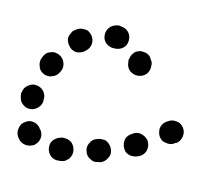

<svg xmlns="http://www.w3.org/2000/svg" viewBox="-54 -333 452 412"><g transform="rotate(10 172.0 -127.0)"><path d="M111 25Q115 22 119 19Q122 15 124 10Q125 6 125 1Q124 -10 117 -17Q109 -23 99 -23H96Q91 -22 86 -20Q82 -18 78 -14Q75 -11 73 -6Q72 -1 72 4Q73 14 80 21Q88 28 99 27H101Q106 27 111 25ZM201 3Q207 -5 204 -15Q203 -20 200 -24Q197 -28 193 -31Q189 -34 184 -34Q179 -35 174 -34L171 -33Q161 -31 156 -22Q150 -13 153 -3Q154 2 157 6Q160 10 164 12Q168 15 173 16Q178 16 183 15H186Q196 12 201 3ZM12 2Q16 5 21 6Q26 7 31 6Q36 5 40 3Q44 0 47 -4Q50 -8 51 -13Q52 -18 51 -23Q50 -28 47 -32Q47 -33 46 -33Q41 -42 31 -45Q21 -48 12 -42Q3 -37 1 -27Q-2 -17 3 -8Q4 -6 5 -5Q8 0 12 2ZM280 -27Q283 -37 279 -46Q277 -51 273 -54Q270 -57 265 -59Q261 -61 256 -61Q251 -61 246 -59L243 -57Q234 -53 230 -44Q227 -34 231 -24Q233 -20 236 -16Q240 -13 245 -11Q249 -10 254 -10Q259 -10 264 -12L267 -13Q276 -17 280 -27ZM351 -71Q353 -82 347 -90Q341 -99 331 -100Q321 -102 312 -96L310 -95Q301 -89 299 -79Q298 -68 303 -60Q306 -56 310 -53Q315 -51 320 -50Q324 -49 329 -50Q334 -51 338 -54L341 -55Q349 -61 351 -71ZM-6 -92Q-5 -87 -3 -83Q0 -79 4 -76Q8 -73 13 -72Q24 -70 32 -76Q41 -82 43 -92V-95Q45 -105 39 -114Q33 -122 23 -124Q13 -126 5 -120Q-4 -115 -6 -104L-7 -102Q-7 -97 -6 -92ZM22 -166Q24 -156 33 -151Q38 -148 43 -148Q48 -147 52 -149Q57 -150 61 -153Q65 -156 67 -160L69 -163Q74 -172 71 -182Q68 -192 59 -197Q55 -199 50 -200Q45 -201 40 -199Q35 -198 31 -195Q28 -192 25 -187L24 -185Q19 -176 22 -166ZM254 -222Q252 -227 248 -230Q244 -233 239 -234Q234 -235 229 -235Q225 -234 220 -232Q216 -229 213 -225Q210 -221 209 -216Q207 -212 208 -207Q208 -196 215 -189Q223 -182 233 -182Q243 -182 251 -189Q258 -197 258 -207Q258 -210 258 -213Q257 -218 254 -222ZM76 -247Q73 -243 72 -238Q71 -233 73 -228Q74 -224 77 -220Q83 -211 93 -209Q103 -208 112 -214Q113 -215 113 -215Q122 -221 124 -231Q126 -241 120 -250Q117 -254 113 -257Q109 -260 104 -260Q99 -261 94 -260Q89 -259 85 -256Q84 -255 82 -254Q78 -252 76 -247ZM157 -275Q149 -268 148 -258Q147 -247 154 -239Q161 -232 171 -231Q172 -231 173 -231Q184 -230 192 -236Q200 -242 201 -253Q202 -263 196 -271Q189 -279 179 -280Q177 -281 175 -281Q165 -281 157 -275Z"/></g></svg>

Font: FRB American Cursive Dotted Black
Style: Bold Italic
Weight: 900
Italic angle: -25°
Version: Version 2.0;Modular Font Editor K font №1